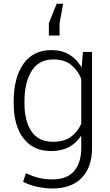

<svg xmlns="http://www.w3.org/2000/svg" viewBox="-20 -810 597 1042"><path d="M54.2 -259.8Q54.2 -388.7 107.2 -463.4Q160.2 -538.1 258.3 -538.1Q315.4 -538.1 355.5 -514.2Q395.5 -490.2 421.9 -445.8L423.3 -446.3L430.2 -528.3H479.5V-6.8Q479.5 97.2 423.8 155Q368.2 212.9 265.1 212.9Q224.6 212.9 182.1 203.6Q139.6 194.3 105.5 176.8L120.6 129.9Q155.3 146.5 189.5 155Q223.6 163.6 264.2 163.6Q342.8 163.6 381.8 118.9Q420.9 74.2 420.9 -6.8V-71.3L419.4 -71.8Q393.1 -32.2 353 -11.2Q313 9.8 257.3 9.8Q160.2 9.8 107.2 -59.6Q54.2 -128.9 54.2 -249.5ZM112.8 -249.5Q112.8 -152.3 151.1 -96.4Q189.5 -40.5 268.1 -40.5Q325.7 -40.5 362.8 -66.2Q399.9 -91.8 420.9 -137.7V-382.8Q401.4 -429.7 365.5 -458.5Q329.6 -487.3 269 -487.3Q190.4 -487.3 151.6 -424.8Q112.8 -362.3 112.8 -259.8ZM245.1 -684.1 287.6 -789.6H322.8L303.2 -683.1V-617.2H245.1Z"/></svg>

Font: Franko
Style: Light
Weight: 300
Designer: Google
Version: Version 1.200310; 2013